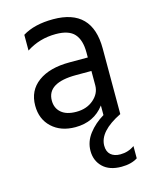

<svg xmlns="http://www.w3.org/2000/svg" viewBox="-114 -590 719 907"><g transform="rotate(-15 245.5 -136.5)"><path d="M228 -64Q279 -64 312.5 -93Q346 -122 346 -162V-232H271Q129 -232 129 -145Q129 -108 154.5 -86Q180 -64 228 -64ZM446 222Q415 242 367 242Q308 242 276 211Q244 180 244 132Q244 87 273 49Q302 11 347 -16V-63Q296 5 205 5Q134 5 90.5 -35.5Q47 -76 47 -142Q47 -216 103 -257Q159 -298 256 -298H346V-323Q346 -383 319 -413.5Q292 -444 228 -444Q148 -444 84 -402V-479Q142 -515 234 -515Q425 -515 425 -321V0Q313 55 313 125Q313 154 330 169Q347 184 377 184Q415 184 446 162Z"/></g></svg>

Font: Hind Guntur
Style: Regular
Weight: 400
Designer: Manushi Parikh, Hitesh Malaviya
Foundry: Indian Type Foundry
Version: Version 1.002;PS 1.0;hotconv 1.0.86;makeotf.lib2.5.63406; tt